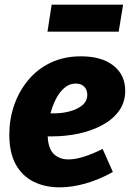

<svg xmlns="http://www.w3.org/2000/svg" viewBox="-20 -792 561 825"><path d="M236 13Q174 13 125 -11Q76 -35 48 -85Q20 -135 20 -214Q20 -279 40.5 -339Q61 -399 100.5 -447Q140 -495 197.5 -522.5Q255 -550 328 -550Q417 -550 467.5 -510Q518 -470 518 -402Q518 -353 492 -316.5Q466 -280 421.5 -255.5Q377 -231 320.5 -218.5Q264 -206 203 -206Q194 -206 185 -206Q187 -154 211 -130.5Q235 -107 274 -107Q304 -107 341.5 -119Q379 -131 421 -152L465 -53Q406 -20 347.5 -3.5Q289 13 236 13ZM305 -433Q279 -433 257.5 -415Q236 -397 221 -368Q206 -339 197 -305Q204 -305 214 -305Q249 -305 281.5 -314Q314 -323 334.5 -340.5Q355 -358 355 -385Q355 -406 342 -419.5Q329 -433 305 -433ZM509 -772 490 -656H184L202 -772Z"/></svg>

Font: Bitter ExtraBold
Style: Italic
Weight: 800
Italic angle: -9°
Designer: Sol Matas, and Bitter project Authors
Foundry: Sol Matas
Version: Version 2.001